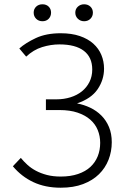

<svg xmlns="http://www.w3.org/2000/svg" viewBox="-20 -865 594 895"><path d="M263 10Q191 10 135.5 -16Q80 -42 40 -90L77 -129Q91 -112 108 -96.5Q125 -81 147.5 -69Q170 -57 198.5 -49.5Q227 -42 263 -42Q309 -42 344 -54Q379 -66 401.5 -87Q424 -108 435.5 -136.5Q447 -165 447 -199Q447 -231 435.5 -259Q424 -287 400.5 -307.5Q377 -328 341.5 -340Q306 -352 257 -352H194V-402H244Q278 -402 308.5 -411.5Q339 -421 361.5 -439Q384 -457 397 -483Q410 -509 410 -541Q410 -598 371 -628Q332 -658 257 -658Q217 -658 176.5 -645.5Q136 -633 102 -601L70 -639Q99 -665 147 -687.5Q195 -710 263 -710Q314 -710 352 -697Q390 -684 415 -661.5Q440 -639 452.5 -609Q465 -579 465 -545Q465 -493 435 -449Q405 -405 339 -383Q371 -377 400.5 -363Q430 -349 452.5 -326.5Q475 -304 488 -273Q501 -242 501 -202Q501 -159 486 -120.5Q471 -82 441.5 -53Q412 -24 367.5 -7Q323 10 263 10ZM178 -766Q160 -766 148.5 -777.5Q137 -789 137 -806Q137 -823 148.5 -834Q160 -845 178 -845Q196 -845 207 -834Q218 -823 218 -806Q218 -789 207 -777.5Q196 -766 178 -766ZM372 -766Q355 -766 343 -777.5Q331 -789 331 -806Q331 -823 343 -834Q355 -845 372 -845Q390 -845 401.5 -834Q413 -823 413 -806Q413 -789 401.5 -777.5Q390 -766 372 -766Z"/></svg>

Font: Tilda Sans Light
Style: Regular
Weight: 300
Designer: ParaType Ltd
Foundry: ParaType Ltd
Version: Version 1.009